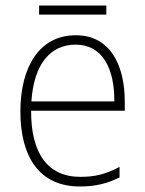

<svg xmlns="http://www.w3.org/2000/svg" viewBox="-20 -760 527 697"><path d="M366 -740H122V-707H366ZM255 -632C121 -632 54 -514 54 -355C54 -192 122 -83 270 -83C327 -83 370 -94 414 -116V-154C362 -127 325 -118 271 -118C154 -118 92 -203 93 -358H433V-390C433 -524 380 -632 255 -632ZM255 -598C352 -598 396 -511 395 -392H94C103 -528 163 -598 255 -598Z"/></svg>

Font: Noto Sans Kannada UI SemiCondensed ExtraLight
Style: Regular
Weight: 200
Width: 4
Designer: Jelle Bosma - Monotype Design Team
Foundry: Monotype Imaging Inc.
Version: Version 2.005